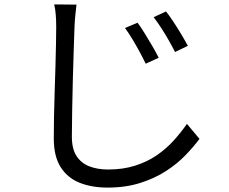

<svg xmlns="http://www.w3.org/2000/svg" viewBox="-20 -793 1040 871"><path d="M604 -690Q617 -673 635 -644Q653 -615 670.5 -585Q688 -555 700 -531L641 -504Q628 -531 612.5 -559.5Q597 -588 580.5 -615.5Q564 -643 547 -666ZM733 -741Q747 -724 765.5 -696Q784 -668 802 -638Q820 -608 832 -585L774 -557Q761 -583 745 -611Q729 -639 711.5 -666Q694 -693 677 -715ZM327 -772Q324 -747 321.5 -722Q319 -697 318 -671Q317 -629 314.5 -567Q312 -505 310.5 -435.5Q309 -366 307.5 -297Q306 -228 306 -173Q306 -118 327 -85.5Q348 -53 385 -38.5Q422 -24 470 -24Q538 -24 593 -41.5Q648 -59 691 -88.5Q734 -118 767.5 -155Q801 -192 828 -231L885 -163Q859 -128 821.5 -89Q784 -50 733 -17Q682 16 616 37Q550 58 468 58Q396 58 341 36Q286 14 255 -35Q224 -84 224 -165Q224 -210 225 -264.5Q226 -319 228 -377Q230 -435 231.5 -490.5Q233 -546 234 -593Q235 -640 235 -671Q235 -700 233 -725.5Q231 -751 226 -773Z"/></svg>

Font: Noto Sans SC Thin
Style: Regular
Weight: 400
Version: Version 2.004-H2;hotconv 1.0.118;makeotfexe 2.5.65603